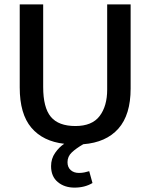

<svg xmlns="http://www.w3.org/2000/svg" viewBox="-20 -650 687 876"><path d="M70 -630H177V-253Q177 -159 212 -117Q247 -75 324 -75Q400 -75 434.5 -120.5Q469 -166 469 -241V-630H576V-246Q576 -126 520 -63Q464 0 360 8Q327 27 307.5 45.5Q288 64 288 90Q288 113 302.5 126Q317 139 340 139Q354 139 365.5 136.5Q377 134 387 131L402 185Q367 206 320 206Q274 206 243.5 180.5Q213 155 213 108Q213 74 231.5 47.5Q250 21 273 6Q176 -5 123 -67.5Q70 -130 70 -251Z"/></svg>

Font: Mukta Vaani Medium
Style: Regular
Weight: 500
Designer: Noopur Datye, Girish Dalvi, Yashodeep Gholap, Pallavi Karambelkar
Foundry: Ek Type
Version: Version 2.538;PS 1.000;hotconv 16.6.51;makeotf.lib2.5.65220;